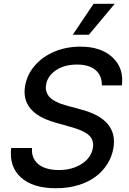

<svg xmlns="http://www.w3.org/2000/svg" viewBox="-20 -984 683 1016"><path d="M519.2 -532Q519.5 -585.2 484.9 -613.8Q450.3 -642.4 387.1 -642.4Q321 -642.4 276.1 -612.2Q231.2 -582 223.7 -534.8Q220.2 -514.9 226 -498Q231.9 -481.2 242.7 -469.8Q253.6 -458.5 271 -449Q288.4 -439.6 303.4 -434.3Q318.5 -429 337.4 -424L405.5 -405.5Q605.5 -354 580.3 -201Q572.4 -154.8 547.8 -115.8Q523.1 -76.7 484.7 -48.3Q446.4 -19.9 392.8 -3.9Q339.1 12.1 276.3 12.1Q154.1 12.1 90.9 -44.9Q27.7 -101.9 39.1 -201H149.5Q146 -162.6 164.2 -135.8Q182.5 -109 215.2 -96.6Q247.9 -84.2 291.2 -84.2Q361.9 -84.2 412.5 -116.8Q463.1 -149.5 471.6 -202.1Q474.8 -220.9 470.3 -236.3Q465.9 -251.8 456.1 -262.8Q446.4 -273.8 429.3 -283.4Q412.3 -293 394.4 -299.5Q376.4 -306.1 351.9 -312.9L269.9 -336.3Q89.8 -388.1 112.6 -528.4Q123.2 -590.2 165.1 -638Q207 -685.7 269.7 -711.5Q332.4 -737.2 405.2 -737.2Q515.3 -737.2 575.8 -680Q636.4 -622.9 625 -532ZM365.1 -800.1 475.1 -963.8H587L450.3 -800.1Z"/></svg>

Font: Karasuma Gothic
Style: Medium Italic
Weight: 500
Italic angle: 9.39998°
Designer: Rasmus Andersson / Ryoko Nishizuka
Foundry: Genbu
Version: Version 1.00